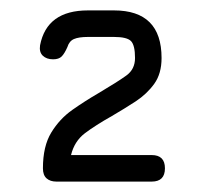

<svg xmlns="http://www.w3.org/2000/svg" viewBox="-20 -663 396 369"><path d="M271.5 -314H88.5Q76.5 -314 69.5 -320.2Q62.5 -326.5 62.5 -339.5Q62.5 -382 78.5 -408.2Q94.5 -434.5 119 -451.8Q143.5 -469 168.5 -483.5Q206.5 -506 223 -518Q239.5 -530 239.5 -551.5Q239.5 -576 231.8 -584Q224 -592 199 -592H149Q131.5 -592 122.2 -588Q113 -584 109.5 -572.5Q104 -560 98.5 -554.5Q93 -549 82 -549Q69.5 -549 62.2 -556Q55 -563 57 -576Q70 -643 149 -643H199Q290.5 -643 290.5 -551.5Q290.5 -521.5 276.5 -502Q262.5 -482.5 240.8 -468.2Q219 -454 195 -440Q163 -422 143 -406.8Q123 -391.5 116.5 -365H271.5Q297 -365 297 -339.5Q297 -314 271.5 -314Z"/></svg>

Font: Jura Light
Style: Regular
Weight: 400
Version: Version 5.106